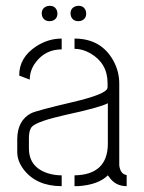

<svg xmlns="http://www.w3.org/2000/svg" viewBox="-20 -639 493 658"><path d="M123 -592.8Q123 -612.3 142.6 -618.2Q147.5 -619.1 150.4 -619.1Q169.9 -619.1 175.8 -600.6Q176.8 -596.7 176.8 -592.8Q176.8 -573.2 158.2 -567.4Q154.3 -566.4 150.4 -566.4Q129.9 -566.4 124 -585Q123 -589.8 123 -592.8ZM221.7 -592.8Q221.7 -612.3 241.2 -618.2Q246.1 -619.1 249 -619.1Q268.6 -619.1 274.4 -600.6Q275.4 -596.7 275.4 -592.8Q275.4 -573.2 256.8 -567.4Q252.9 -566.4 249 -566.4Q228.5 -566.4 222.7 -585Q221.7 -589.8 221.7 -592.8ZM39.1 -118.2V-163.1Q40 -226.6 86.9 -251Q104.5 -259.8 224.6 -288.1Q347.7 -316.4 348.6 -338.9V-354.5Q348.6 -421.9 290 -456.1Q262.7 -471.7 235.4 -471.7V-506.8Q326.2 -506.8 368.2 -431.6Q388.7 -394.5 388.7 -352.5V-72.3Q392.6 -42 414.1 -39.1V-1Q375 -1 353.5 -33.2Q351.6 -36.1 349.6 -38.1Q317.4 -5.9 248 -1Q241.2 -1 235.4 -1V-38.1Q348.6 -40 349.6 -145.5V-285.2Q322.3 -270.5 204.1 -245.1Q108.4 -223.6 89.8 -205.1Q79.1 -193.4 79.1 -167V-128.9Q80.1 -63.5 148.4 -43.9Q168.9 -38.1 191.4 -38.1V-1Q105.5 -1 61.5 -57.6Q39.1 -86.9 39.1 -118.2ZM45.9 -379.9Q44.9 -441.4 104.5 -480.5Q145.5 -506.8 191.4 -506.8V-469.7Q136.7 -469.7 103.5 -426.8Q82 -399.4 82 -366.2Z"/></svg>

Font: Post No Bills Jaffna Light
Style: Regular
Weight: 300
Designer: Kosala Senevirathne, Siva Puranthara, Lasantha Premarathna, Tharique Azeez
Foundry: Mooniak
Version: Version 1.220 ; ttfautohint (v1.6)